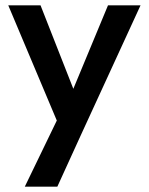

<svg xmlns="http://www.w3.org/2000/svg" viewBox="-20 -500 558 720"><path d="M73 200H195L284 5L507 -480H385L255 -167L132 -480H11L193 -48Z"/></svg>

Font: MV Cash Medium
Style: Regular
Weight: 500
Designer: Rodrigo Fuenzalida
Foundry: fragTYPE
Version: Version 1.100;Glyphs 3.1.2 (3151)